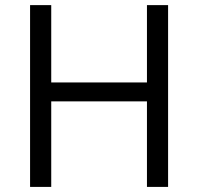

<svg xmlns="http://www.w3.org/2000/svg" viewBox="-20 -734 778 754"><path d="M640.1 0H557.1V-335.9H181.2V0H98.1V-713.9H181.2V-410.2H557.1V-713.9H640.1Z"/></svg>

Font: Shl
Style: Regular
Weight: 400
Foundry: Saber Rastikerdar (saber.rastikerdar@gmail.com)
Version: Version 3.4.0